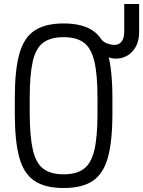

<svg xmlns="http://www.w3.org/2000/svg" viewBox="-20 -932 720 966"><path d="M300 14Q207.5 14 153.8 -21.8Q100 -57.5 77.2 -139.2Q54.5 -221 54.5 -360V-440Q54.5 -579 77.2 -660.8Q100 -742.5 153.8 -778.2Q207.5 -814 300 -814Q393 -814 446.5 -778.2Q500 -742.5 522.8 -660.8Q545.5 -579 545.5 -440V-360Q545.5 -221 522.8 -139.2Q500 -57.5 446.5 -21.8Q393 14 300 14ZM300 -55Q365.5 -55 402.2 -82.8Q439 -110.5 454.8 -177.2Q470.5 -244 470.5 -360V-440Q470.5 -556.5 454.8 -623Q439 -689.5 402.2 -717.2Q365.5 -745 300 -745Q234.5 -745 197.2 -717.2Q160 -689.5 144.8 -623Q129.5 -556.5 129.5 -440V-360Q130 -244 145.5 -177.2Q161 -110.5 198.2 -82.8Q235.5 -55 300 -55ZM560.5 -637Q541 -637 519.2 -646.8Q497.5 -656.5 483 -672.5V-741.5Q499.5 -719.5 520.5 -712.8Q541.5 -706 555.5 -706Q579.5 -706 592.2 -723.5Q605 -741 605 -770.5V-912H680V-770.5Q680 -711 647 -674Q614 -637 560.5 -637Z"/></svg>

Font: Victor Mono Thin
Style: Regular
Weight: 100
Monospace: yes
Designer: Rune Bjørnerås
Version: Version 1.561;gftools[0.9.30]